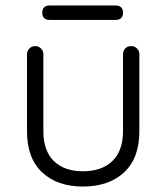

<svg xmlns="http://www.w3.org/2000/svg" viewBox="-20 -677 609 704"><path d="M461 -508Q474 -508 482.5 -499Q491 -490 491 -478V-196Q491 -97 435 -45Q379 7 284 7Q190 7 134.5 -45Q79 -97 79 -196V-478Q79 -490 87.5 -499Q96 -508 109 -508Q122 -508 130.5 -499Q139 -490 139 -478V-196Q139 -124 177.5 -86.5Q216 -49 284 -49Q353 -49 392 -86.5Q431 -124 431 -196V-478Q431 -490 439 -499Q447 -508 461 -508ZM163 -604Q135 -604 135 -630Q135 -657 163 -657H403Q431 -657 431 -630Q431 -604 403 -604Z"/></svg>

Font: Quicksand Light
Style: Regular
Weight: 400
Version: Version 3.004